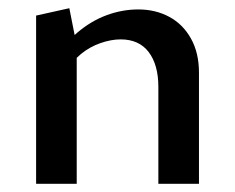

<svg xmlns="http://www.w3.org/2000/svg" viewBox="-20 -448 573 468"><path d="M366 0V-236Q366 -290 342.5 -321Q319 -352 274 -352Q251 -352 225 -343Q199 -334 177.5 -316.5Q156 -299 141 -272L109 -297Q135 -340 168.5 -368.5Q202 -397 240 -411Q278 -425 317 -425Q359 -425 392.5 -407Q426 -389 445.5 -354Q465 -319 465 -271V0ZM68 0V-410L149 -428L167 -337V0Z"/></svg>

Font: Ysabeau Infant SemiBold
Style: Regular
Weight: 600
Designer: Christian Thalmann (Catharsis Fonts)
Version: Version 2.002; featfreeze: ss01,ss02,lnum